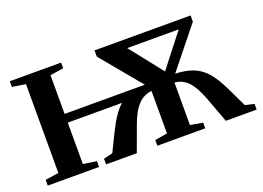

<svg xmlns="http://www.w3.org/2000/svg" viewBox="-97 -893 1553 1132"><g transform="rotate(-20 680.0 -327.5)"><path d="M1344.2 0H1150.9L1091.8 -158.7Q1062.5 -237.8 1027.6 -274.7Q992.7 -311.5 943.4 -315.4V-48.8L1021.5 -35.6V0H721.2V-35.6L799.3 -48.8V-315.4Q749 -310.1 713.4 -272.5Q677.7 -234.9 650.4 -158.7L592.3 0H399.4V-35.6L456.1 -48.8L513.7 -166Q563 -266.6 611.8 -308.6H271.5V-48.8L355.5 -36.1V0H33.7V-36.1L117.7 -48.8V-606L33.7 -619.1V-654.8H355.5V-619.1L271.5 -606V-363.3H774.9L565.4 -615.7V-654.8H1168V-615.7L965.3 -363.3Q1033.2 -360.8 1078.6 -342.3Q1124 -323.7 1158.4 -284.9Q1192.9 -246.1 1231.4 -166L1287.6 -48.8L1344.2 -35.6ZM913.6 -396 1074.2 -601.6H751Z"/></g></svg>

Font: Tinos
Style: Bold
Weight: 700
Designer: Steve Matteson
Foundry: Monotype Imaging Inc.
Version: Version 1.23